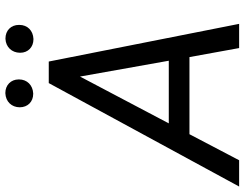

<svg xmlns="http://www.w3.org/2000/svg" viewBox="-158 -795 913 717"><g transform="rotate(-90 298.5 -436.5)"><path d="M256.3 -819.8C256.3 -789.1 277.3 -769 306.6 -769C307.1 -769 307.6 -769 308.1 -769C338.9 -770.5 360.4 -792 360.4 -821.8C360.4 -822.3 360.4 -822.8 360.4 -823.2C360.4 -852.5 338.9 -873 310.1 -873C309.6 -873 309.1 -873 308.6 -873C277.3 -871.6 256.8 -849.6 256.3 -819.8ZM460 -818.8C460 -818.4 460 -817.9 460 -817.4C460 -788.1 481.4 -768.1 510.3 -768.1C510.7 -768.1 511.2 -768.1 511.7 -768.1C542.5 -769.5 564 -790 564 -820.8C564 -821.3 564 -821.8 564 -822.3C564 -852.1 543 -872.6 513.2 -872.6C512.7 -872.6 512.2 -872.6 511.7 -872.6C481 -871.1 460.4 -848.6 460 -818.8ZM477.5 0H567.9L427.2 -710.9H346.7L-39.6 0H58.6L155.8 -185.5H443.8ZM371.1 -594.2 430.2 -262.7H196.3Z"/></g></svg>

Font: Roboto
Style: Italic
Weight: 400
Italic angle: -12°
Designer: Google
Version: Version 2.137; 2017